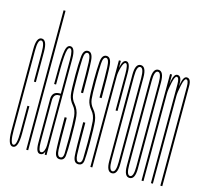

<svg xmlns="http://www.w3.org/2000/svg" viewBox="-111 -913 1126 1044"><g transform="rotate(15 452.0 -391.0)"><path d="M47 3Q17 3 17 -79.2Q17 -161.5 17 -300.5Q17 -471.5 17 -538.8Q17 -606 47 -606Q77 -606 77 -538.8Q77 -471.5 77 -368.5H66Q66 -468.5 66 -531.8Q66 -595 47 -595Q28 -595 28 -531.8Q28 -468.5 28 -300.5Q28 -164.5 28 -86.2Q28 -8 47 -8Q66 -8 66 -86.2Q66 -164.5 66 -232.5H77Q77 -161.5 77 -79.2Q77 3 47 3Z M121.5 0V-785H132.5V0Z M225.5 0 224.5 -22V-363Q224.5 -476 224.5 -535.5Q224.5 -595 208 -595V-606Q235.5 -606 235.5 -542.2Q235.5 -478.5 235.5 -366V0ZM200.5 3Q175.5 3 175.5 -54Q175.5 -111 175.5 -183Q175.5 -255 175.5 -299Q175.5 -343 218.5 -343Q224.5 -343 230.5 -343V-332Q224.5 -332 216 -332Q186.5 -332 186.5 -293.8Q186.5 -255.5 186.5 -183Q186.5 -116 186.5 -62Q186.5 -8 202.5 -8Q213 -8 218.8 -22.2Q224.5 -36.5 224.5 -53L228 -39Q228 -24 221.8 -10.5Q215.5 3 200.5 3ZM175.5 -384.5Q175.5 -443 176.2 -485Q177 -527 179.8 -553.8Q182.5 -580.5 189.2 -593.2Q196 -606 208 -606L209 -600L208 -595Q200 -595 195.8 -581.2Q191.5 -567.5 189.5 -540.8Q187.5 -514 187 -474.8Q186.5 -435.5 186.5 -384.5Z M310.5 3Q284.5 3 281 -34.5Q277.5 -72 277.5 -225H289.5Q289.5 -84 291.5 -46Q293.5 -8 310.5 -8Q327.5 -8 328.5 -34.5Q329.5 -61 329.5 -123Q329.5 -210 326 -243.5Q322.5 -277 304.5 -298Q283.5 -322.5 279 -349.5Q274.5 -376.5 274.5 -461Q274.5 -522 278 -564Q281.5 -606 307.5 -606Q333.5 -606 337 -558.5Q340.5 -511 340.5 -377H328.5Q328.5 -499 326.5 -547Q324.5 -595 307.5 -595Q290.5 -595 288.5 -556.5Q286.5 -518 286.5 -458Q286.5 -382 289.8 -356Q293 -330 310.5 -309.5Q333.5 -283 337.5 -247.2Q341.5 -211.5 341.5 -120Q341.5 -54 338.5 -25.5Q335.5 3 310.5 3Z M415 3Q389 3 385.5 -34.5Q382 -72 382 -225H394Q394 -84 396 -46Q398 -8 415 -8Q432 -8 433 -34.5Q434 -61 434 -123Q434 -210 430.5 -243.5Q427 -277 409 -298Q388 -322.5 383.5 -349.5Q379 -376.5 379 -461Q379 -522 382.5 -564Q386 -606 412 -606Q438 -606 441.5 -558.5Q445 -511 445 -377H433Q433 -499 431 -547Q429 -595 412 -595Q395 -595 393 -556.5Q391 -518 391 -458Q391 -382 394.2 -356Q397.5 -330 415 -309.5Q438 -283 442 -247.2Q446 -211.5 446 -120Q446 -54 443 -25.5Q440 3 415 3Z M535.5 -332Q535.5 -481 535.5 -538Q535.5 -595 522 -595Q511 -595 502.2 -564.5Q493.5 -534 493.5 -512L490.5 -528Q490.5 -553 498.2 -579.5Q506 -606 522 -606Q546.5 -606 546.5 -543.5Q546.5 -481 546.5 -332ZM482.5 0V-600H493.5V-545.5V0Z M604.5 3Q573.5 3 573.5 -58Q573.5 -119 573.5 -300.5Q573.5 -482 573.5 -544Q573.5 -606 604.5 -606Q635.5 -606 635.5 -544Q635.5 -482 635.5 -300.5Q635.5 -119 635.5 -58Q635.5 3 604.5 3ZM604.5 -8Q624.5 -8 624.5 -65Q624.5 -122 624.5 -300.5Q624.5 -479 624.5 -537Q624.5 -595 604.5 -595Q584.5 -595 584.5 -537Q584.5 -479 584.5 -300.5Q584.5 -122 584.5 -65Q584.5 -8 604.5 -8Z M703.5 3Q672.5 3 672.5 -58Q672.5 -119 672.5 -300.5Q672.5 -482 672.5 -544Q672.5 -606 703.5 -606Q734.5 -606 734.5 -544Q734.5 -482 734.5 -300.5Q734.5 -119 734.5 -58Q734.5 3 703.5 3ZM703.5 -8Q723.5 -8 723.5 -65Q723.5 -122 723.5 -300.5Q723.5 -479 723.5 -537Q723.5 -595 703.5 -595Q683.5 -595 683.5 -537Q683.5 -479 683.5 -300.5Q683.5 -122 683.5 -65Q683.5 -8 703.5 -8Z M770.5 0V-600H781.5V-557V0ZM823.5 0V-477Q823.5 -519.5 823.5 -557.2Q823.5 -595 809.5 -595Q799 -595 790.2 -554.5Q781.5 -514 781.5 -492L777.5 -508Q777.5 -533 785.2 -569.5Q793 -606 810.5 -606Q834.5 -606 834.5 -563.8Q834.5 -521.5 834.5 -472V0ZM876.5 0V-477Q876.5 -519.5 876.5 -557.2Q876.5 -595 862.5 -595Q852 -595 843.2 -554.5Q834.5 -514 834.5 -492L830.5 -508Q830.5 -533 838.2 -569.5Q846 -606 863.5 -606Q887.5 -606 887.5 -563.8Q887.5 -521.5 887.5 -472V0Z"/></g></svg>

Font: Anybody UltraCondensed Thin
Style: Regular
Weight: 100
Width: 1
Designer: Tyler Finck
Foundry: Etcetera Type Company
Version: Version 1.110